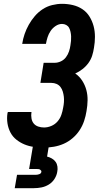

<svg xmlns="http://www.w3.org/2000/svg" viewBox="-20 -763 540 1003"><path d="M210 8Q183 8 157 4.5Q131 1 108 -8.5Q85 -18 65.5 -33.5Q46 -49 34.5 -71Q23 -93 19 -119Q15 -145 19 -171Q20 -173 20 -174.5Q20 -176 21 -178H145Q145 -177 144.5 -176.5Q144 -176 144 -175Q142 -160 144.5 -144.5Q147 -129 156 -118Q165 -107 179.5 -102Q194 -97 210 -97Q229 -97 248 -105Q267 -113 280.5 -128.5Q294 -144 300.5 -163Q307 -182 310 -201Q313 -215 314 -229.5Q315 -244 313.5 -257.5Q312 -271 308 -284.5Q304 -298 296 -308.5Q288 -319 275.5 -324.5Q263 -330 248 -330H191L208 -435H266Q282 -435 298 -442.5Q314 -450 324.5 -464Q335 -478 340.5 -494.5Q346 -511 348 -527Q350 -538 351 -550Q352 -562 351.5 -573.5Q351 -585 348.5 -596.5Q346 -608 341 -617.5Q336 -627 326 -632.5Q316 -638 304 -638Q287 -638 271 -627.5Q255 -617 244.5 -601.5Q234 -586 228.5 -568.5Q223 -551 220 -534H96Q100 -560 108.5 -585Q117 -610 130.5 -634Q144 -658 162 -679Q180 -700 203 -715Q226 -730 252.5 -736.5Q279 -743 304 -743Q333 -743 360.5 -736.5Q388 -730 410.5 -715Q433 -700 447.5 -676.5Q462 -653 469 -626.5Q476 -600 476 -571Q476 -542 471 -514Q468 -493 461.5 -472.5Q455 -452 442 -434Q429 -416 411 -402Q393 -388 373 -379Q395 -364 409.5 -341.5Q424 -319 431 -293Q438 -267 437.5 -239Q437 -211 432 -183Q428 -157 419.5 -131.5Q411 -106 396 -83Q381 -60 359.5 -41.5Q338 -23 313 -12Q288 -1 261.5 3.5Q235 8 210 8ZM57 220 69 150H169Q177 150 186 146.5Q195 143 196 135Q197 131 194.5 128Q192 125 189 123Q186 121 182 120.5Q178 120 174 120H132L152 0H235L226 55Q239 58 251 65Q263 72 270.5 82.5Q278 93 280 107Q282 121 279 135Q276 154 264.5 172Q253 190 235 201Q217 212 197 216Q177 220 157 220Z"/></svg>

Font: Iosevka Curly XBdObl
Style: Regular
Weight: 800
Italic angle: -9°
Monospace: yes
Designer: Belleve Invis
Foundry: Belleve Invis
Version: Version 11.1.0; ttfautohint (v1.8.3)